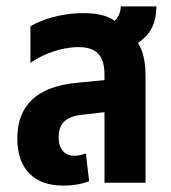

<svg xmlns="http://www.w3.org/2000/svg" viewBox="-20 -570 535 599"><path d="M177 9C207 9 238 4 258 -5L248 -91C238 -88 225 -84 213 -84C183 -84 163 -103 163 -142C163 -182 182 -206 236 -212L306 -220V0H434V-331C434 -376 427 -411 410 -436C453 -463 468 -505 468 -550H357C356 -532 350 -517 338 -505C313 -523 279 -529 240 -529C165 -529 105 -506 75 -488V-374C112 -400 170 -423 225 -423C280 -423 306 -398 306 -336V-320L222 -312C92 -300 34 -239 34 -138C34 -44 85 9 177 9Z"/></svg>

Font: Noto Sans Thai UI ExtCond
Style: Bold
Weight: 700
Width: 2
Designer: Monotype Design Team
Foundry: Monotype Imaging Inc.
Version: Version 2.000